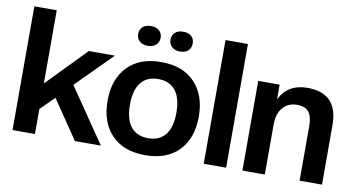

<svg xmlns="http://www.w3.org/2000/svg" viewBox="-72 -897 2019 1088"><g transform="rotate(10 937.5 -353.5)"><path d="M555.2 0H405.8L254.9 -222.2L175.8 -144V0H46.9V-711.9H175.8V-291L395 -516.1H544.9L341.8 -312Z M810.5 9.8Q686 9.8 617.2 -62Q548.3 -133.8 548.3 -257.8Q548.3 -381.3 617.2 -453.6Q686 -525.9 810.5 -525.9Q935.5 -525.9 1004.4 -453.6Q1073.2 -381.3 1073.2 -257.8Q1073.2 -133.8 1004.4 -62Q935.5 9.8 810.5 9.8ZM810.5 -87.9Q875.5 -87.9 909.9 -130.6Q944.3 -173.3 944.3 -257.8Q944.3 -342.3 909.9 -385.3Q875.5 -428.2 810.5 -428.2Q746.1 -428.2 711.7 -385.3Q677.2 -342.3 677.2 -257.8Q677.2 -173.3 711.7 -130.6Q746.1 -87.9 810.5 -87.9ZM718.3 -603Q687.5 -603 670.4 -619.1Q653.3 -635.3 653.3 -660.2Q653.3 -685.5 670.4 -701.2Q687.5 -716.8 718.3 -716.8Q748.5 -716.8 765.6 -701.2Q782.7 -685.5 782.7 -660.2Q782.7 -635.3 765.4 -619.1Q748 -603 718.3 -603ZM903.3 -603Q873.5 -603 856.4 -619.1Q839.4 -635.3 839.4 -660.2Q839.4 -685.5 856.2 -701.2Q873 -716.8 903.3 -716.8Q934.1 -716.8 950.7 -701.4Q967.3 -686 967.3 -660.2Q967.3 -634.8 950.4 -618.9Q933.6 -603 903.3 -603Z M1275.9 0H1147V-711.9H1275.9Z M1827.6 0H1698.7V-315.9Q1698.7 -369.1 1678 -395Q1657.2 -420.9 1610.8 -420.9Q1559.6 -420.9 1529.1 -385.7Q1498.5 -350.6 1498.5 -288.1V0H1369.6V-516.1H1492.7V-432.1Q1540 -525.9 1650.9 -525.9Q1739.7 -525.9 1783.7 -480.2Q1827.6 -434.6 1827.6 -340.8Z"/></g></svg>

Font: Creato Display
Style: Bold
Weight: 700
Version: Version 1.000